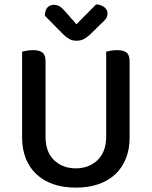

<svg xmlns="http://www.w3.org/2000/svg" viewBox="-20 -843 693 877"><path d="M572 -213Q572 -162 555.5 -120Q539 -78 507.5 -48Q476 -18 430.5 -2Q385 14 326 14Q268 14 222.5 -2Q177 -18 145.5 -48Q114 -78 97.5 -120Q81 -162 81 -213V-607Q88 -609 102 -611.5Q116 -614 131 -614Q160 -614 174 -603Q188 -592 188 -564V-219Q188 -148 227.5 -111Q267 -74 326 -74Q356 -74 381 -83.5Q406 -93 425 -111Q444 -129 454.5 -156Q465 -183 465 -219V-607Q472 -609 486 -611.5Q500 -614 515 -614Q544 -614 558 -603Q572 -592 572 -564ZM419 -823Q441 -822 456 -810.5Q471 -799 471 -782Q471 -767 463 -756.5Q455 -746 439 -732L388 -682Q371 -668 358.5 -662.5Q346 -657 329 -657Q310 -657 296 -665Q282 -673 268 -687L185 -771Q185 -795 196 -808Q207 -821 227 -821Q241 -821 253 -813.5Q265 -806 282 -786L329 -732Z"/></svg>

Font: Baloo Tammudu 2 Medium
Style: Regular
Weight: 500
Designer: Maithili Shingre, Omkar Shende and Ek Type
Foundry: Ek Type
Version: Version 1.640;hotconv 1.0.111;makeotfexe 2.5.65597; ttfautoh